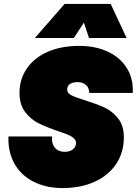

<svg xmlns="http://www.w3.org/2000/svg" viewBox="-20 -943 694 975"><path d="M23 -250H245L244 -238Q244 -208 261 -190Q278 -172 310 -172Q334 -172 350 -184.5Q366 -197 366 -217Q366 -231 354 -241.5Q342 -252 323.5 -259.5Q305 -267 272 -278Q214 -298 175 -317.5Q136 -337 107.5 -374.5Q79 -412 79 -471Q79 -541 116.5 -595.5Q154 -650 222.5 -680Q291 -710 382 -710Q465 -710 528 -680.5Q591 -651 624.5 -596.5Q658 -542 654 -471H433Q433 -498 416 -512Q399 -526 374 -526Q350 -526 335.5 -516.5Q321 -507 321 -488Q321 -470 343 -459Q365 -448 411 -434Q471 -415 510.5 -397Q550 -379 579.5 -342Q609 -305 609 -246Q609 -169 570 -110.5Q531 -52 460.5 -20Q390 12 298 12Q214 12 150 -20.5Q86 -53 53 -112.5Q20 -172 23 -250ZM308 -923H542L623 -750H432L406 -828L355 -750H157Z"/></svg>

Font: Azeret Mono Black
Style: Italic
Weight: 900
Italic angle: -12°
Designer: Martin Vácha
Foundry: Displaay
Version: Version 1.000; Glyphs 3.0.3, build 3074